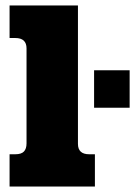

<svg xmlns="http://www.w3.org/2000/svg" viewBox="-20 -682 494 702"><path d="M15 -118H36Q58 -118 67.5 -128Q77 -138 77 -158V-505Q77 -543 36 -543H15V-662H265V-156Q265 -118 306 -118H327V0H15ZM324 -425H454V-288H324Z"/></svg>

Font: Pridi
Style: Bold
Weight: 700
Designer: Katatrad Team
Foundry: CadsonDemak
Version: Version 1.001